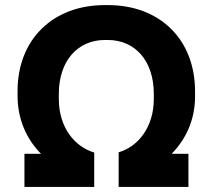

<svg xmlns="http://www.w3.org/2000/svg" viewBox="-20 -734 835 754"><path d="M76 0H350V-130V-135C272 -158 211 -235 211 -345V-365C211 -496 286 -577 392 -577H403C510 -577 584 -496 584 -365V-345C584 -236 523 -158 446 -136V-130V0H720V-130H654C711 -188 746 -265 746 -355V-375C746 -579 608 -714 404 -714H391C188 -714 49 -579 49 -377V-357C49 -266 84 -188 141 -130H76Z"/></svg>

Font: Fixel Display 20240404
Style: Bold Italic
Weight: 700
Italic angle: -10°
Designer: AlfaBravo + MacPaw
Foundry: Kyrylo Tkachov, Marchela Mozhyna, Serhii Makarenko, Maria Weinstein, Zakhar Kryvoshyya
Version: Version 1.211;Glyphs 3.2 (3225)